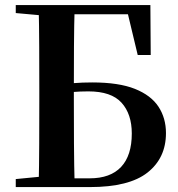

<svg xmlns="http://www.w3.org/2000/svg" viewBox="-20 -761 726 781"><path d="M44.1 0V-32.6L196 -47.3H211.1V0ZM137.2 0Q139.2 -87.4 139.5 -176.6Q139.9 -265.8 139.9 -355.9V-397.6Q139.9 -483.5 139.5 -569.2Q139.2 -654.9 137.2 -740.5H283.8Q281.4 -656.3 280.9 -571.7Q280.4 -487.1 280.4 -406.4V-356.6Q280.4 -267.1 280.9 -177.6Q281.4 -88.1 283.8 0ZM211.1 0V-35.6H344.5Q429.2 -35.6 472.7 -82.1Q516.1 -128.5 516.1 -217.9Q516.1 -297.1 474.4 -343.2Q432.8 -389.3 339.4 -389.3Q305.4 -389.3 273.9 -386.6Q242.4 -383.9 210.4 -375.9V-412.5Q243.5 -420 278.9 -422.8Q314.3 -425.7 355.1 -425.7Q463.1 -425.7 528.8 -399.5Q594.4 -373.2 624.8 -326.8Q655.1 -280.3 655.1 -219.6Q655.1 -118.4 580.2 -59.2Q505.4 0 345.2 0ZM44.1 -707.9V-740.5H211.1V-694.2H196ZM540.2 -537.2 491.5 -740.5 558.8 -702.9H211.1V-740.5H591.7L593.1 -537.2Z"/></svg>

Font: Noto Serif SC
Style: Regular
Weight: 200
Designer: Ryoko NISHIZUKA 西塚涼子 (kana & ideographs); Frank Grießhammer (Latin, Greek & Cyrillic); Wenlong ZHANG 张文龙 (bopomofo); San
Foundry: Adobe
Version: Version 2.001;hotconv 1.1.0;makeotfexe 2.6.0